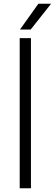

<svg xmlns="http://www.w3.org/2000/svg" viewBox="-20 -1013 295 1033"><path d="M86 0V-808H146.5V0ZM87.5 -854 186.5 -993H255L145 -854Z"/></svg>

Font: Encode Sans SmExp Lt
Style: Regular
Weight: 300
Width: 6
Designer: Multiple Designers
Foundry: Impallari Type
Version: Version 3.002; ttfautohint (v1.8.3) -l 8 -r 50 -G 200 -x 14 